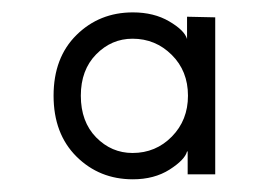

<svg xmlns="http://www.w3.org/2000/svg" viewBox="-20 -692 452 310"><path d="M194.5 -672Q228.5 -672 253.2 -657.5Q278 -643 282 -629V-665L327.5 -664V-410.5H283V-447.5H282Q278.5 -434 253.8 -418.2Q229 -402.5 194.5 -402.5Q140.5 -402.5 103.5 -439.2Q66.5 -476 66.5 -537.5Q66.5 -599 103.5 -635.5Q140.5 -672 194.5 -672ZM110.5 -537.5Q110.5 -495.5 135.2 -470.2Q160 -445 194 -445Q231.5 -445 257.5 -471.5Q283.5 -498 283.5 -537.5Q283.5 -577.5 257.2 -603.5Q231 -629.5 194 -629.5Q160 -629.5 135.2 -604.2Q110.5 -579 110.5 -537.5Z"/></svg>

Font: League Spartan Light
Style: Regular
Weight: 277
Foundry: The League of Moveable Type
Version: Version 2.002